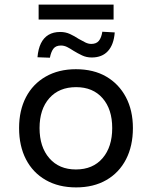

<svg xmlns="http://www.w3.org/2000/svg" viewBox="-20 -806 661 835"><path d="M311 9Q235 9 179 -23Q123 -55 93 -113Q63 -171 63 -249Q63 -326 93 -383.5Q123 -441 179 -473Q235 -505 310 -505Q387 -505 442 -473Q497 -441 527.5 -383.5Q558 -326 558 -249Q558 -171 528 -113Q498 -55 442.5 -23Q387 9 311 9ZM310 -69Q384 -69 426 -118Q468 -167 468 -249Q468 -331 426 -379Q384 -427 311 -427Q237 -427 194.5 -379Q152 -331 152 -249Q152 -167 194.5 -118Q237 -69 310 -69ZM148 -721V-786H474V-721ZM197 -555 143 -557Q146 -593 158 -617.5Q170 -642 191 -654.5Q212 -667 242 -667Q265 -667 284.5 -658Q304 -649 322 -637Q338 -628 351 -621.5Q364 -615 377 -615Q399 -615 410 -628.5Q421 -642 425 -668L479 -665Q475 -612 449.5 -584Q424 -556 379 -556Q356 -556 337 -565Q318 -574 300 -585Q285 -595 272 -601.5Q259 -608 245 -608Q223 -608 212.5 -594.5Q202 -581 197 -555Z"/></svg>

Font: Nunito Sans 7pt
Style: Regular
Weight: 400
Designer: Vernon Adams
Foundry: Vernon Adams
Version: Version 3.101;gftools[0.9.27]